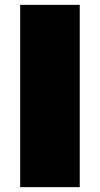

<svg xmlns="http://www.w3.org/2000/svg" viewBox="-20 -770 413 790"><path d="M63 0V-750H308.1V0Z"/></svg>

Font: Mattone
Style: Bold
Weight: 700
Width: 6
Designer: Nunzio Mazzaferro
Foundry: Collletttivo
Version: Version 2.000;Glyphs 3.2 (3217)